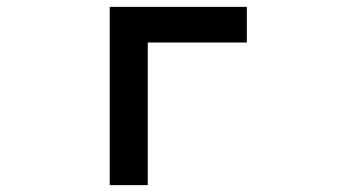

<svg xmlns="http://www.w3.org/2000/svg" viewBox="-20 -498 1040 560"><path d="M700 -374H411V42H300V-478H700Z"/></svg>

Font: NanumGothicCoding
Style: Bold
Weight: 700
Monospace: yes
Designer: Kwon Bruce; Nicolas Noh; Sung-woo Choi; Go-un Cha; Soo-hyun Park;
Foundry: NHN Corporation
Version: Version 2.000;PS 1;hotconv 1.0.49;makeotf.lib2.0.14853